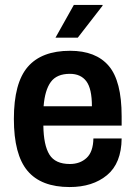

<svg xmlns="http://www.w3.org/2000/svg" viewBox="-20 -743 547 775"><path d="M204 -591 278 -723H394V-720L294 -591ZM261 12Q146 12 91 -53.5Q36 -119 36 -263Q36 -408 92 -473Q148 -538 263 -538Q367 -538 419 -477Q471 -416 471 -274V-236H155Q156 -157 179.5 -119Q203 -81 262 -81Q303 -81 329.5 -105.5Q356 -130 357 -184H471Q470 -84 412 -36Q354 12 261 12ZM156 -314H351Q351 -385 328.5 -415Q306 -445 262 -445Q209 -445 185 -412Q161 -379 156 -314Z"/></svg>

Font: Archivo SemiCondensed SemiBold
Style: Regular
Weight: 600
Width: 4
Designer: Hector Gatti
Foundry: Omnibus-Type
Version: Version 2.001; ttfautohint (v1.8.3)